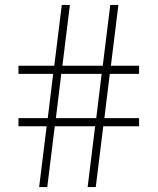

<svg xmlns="http://www.w3.org/2000/svg" viewBox="-20 -760 640 780"><path d="M139 0 169.5 -247H55V-280H174L196 -460H55V-493H200.5L231 -740H264L233.5 -493H397.5L428 -740H461L430.5 -493H545V-460H426L404 -280H545V-247H399.5L369 0H336L366.5 -247H202.5L172 0ZM207 -280H371L393 -460H229Z"/></svg>

Font: Encode Sans Expanded Thin
Style: Regular
Weight: 100
Width: 7
Designer: Multiple Designers
Foundry: Impallari Type
Version: Version 3.000; ttfautohint (v1.8.3) -l 8 -r 50 -G 200 -x 14 